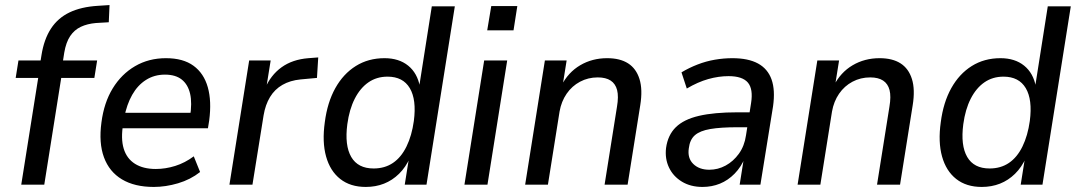

<svg xmlns="http://www.w3.org/2000/svg" viewBox="-20 -730 4255 759"><path d="M64 0 131 -422H42L53 -491H163L137 -469L144 -512Q154 -575 181.5 -617Q209 -659 255 -681Q301 -703 367 -707L413 -710L410 -642L359 -639Q325 -636 299.5 -624Q274 -612 257.5 -587.5Q241 -563 234 -522L227 -477L214 -491H364L353 -422H222L155 0Z M588 9Q512 9 462 -21Q412 -51 391 -108Q370 -165 381 -246Q391 -324 425.5 -380.5Q460 -437 514 -468.5Q568 -500 636 -500Q704 -500 745 -470Q786 -440 801.5 -385Q817 -330 807 -254L802 -223H449L458 -284H749L731 -267Q740 -323 731.5 -359.5Q723 -396 698.5 -415.5Q674 -435 632 -435Q590 -435 557 -414Q524 -393 502.5 -355Q481 -317 471 -265L467 -241Q457 -182 469 -142.5Q481 -103 513.5 -82.5Q546 -62 596 -62Q634 -62 672.5 -74Q711 -86 746 -112L771 -50Q733 -20 684 -5.5Q635 9 588 9Z M887 0 965 -491H1050L1032 -379H1027Q1050 -433 1093 -464Q1136 -495 1199 -500L1238 -503L1233 -422L1168 -416Q1127 -412 1096.5 -394.5Q1066 -377 1047.5 -346.5Q1029 -316 1022 -274L978 0Z M1426 9Q1365 9 1325 -22.5Q1285 -54 1269 -111.5Q1253 -169 1264 -247Q1274 -325 1305.5 -381.5Q1337 -438 1386.5 -469Q1436 -500 1500 -500Q1557 -500 1593.5 -470.5Q1630 -441 1640 -387H1637L1687 -705H1778L1666 0H1580L1597 -107H1601Q1584 -69 1557.5 -43Q1531 -17 1498 -4Q1465 9 1426 9ZM1457 -64Q1501 -64 1533.5 -86Q1566 -108 1587 -151Q1608 -194 1616 -252Q1627 -336 1600 -381.5Q1573 -427 1512 -427Q1469 -427 1436.5 -404.5Q1404 -382 1382.5 -340Q1361 -298 1353 -239Q1342 -155 1368.5 -109.5Q1395 -64 1457 -64Z M1906 -610 1922 -706H2025L2010 -610ZM1816 0 1894 -491H1985L1907 0Z M2056 0 2134 -491H2220L2204 -391H2199Q2226 -444 2273.5 -472Q2321 -500 2380 -500Q2431 -500 2463 -479.5Q2495 -459 2508 -417.5Q2521 -376 2511 -314L2461 0H2370L2419 -308Q2426 -349 2419.5 -374Q2413 -399 2394 -411.5Q2375 -424 2343 -424Q2305 -424 2273 -407Q2241 -390 2220 -359.5Q2199 -329 2192 -289L2146 0Z M2757 9Q2710 9 2675.5 -12Q2641 -33 2624.5 -68Q2608 -103 2613 -145Q2620 -196 2651.5 -227Q2683 -258 2743 -272Q2803 -286 2895 -286H2956L2947 -227H2896Q2829 -227 2788 -220Q2747 -213 2727 -195.5Q2707 -178 2703 -144Q2697 -105 2720.5 -82Q2744 -59 2784 -59Q2818 -59 2848.5 -75.5Q2879 -92 2901 -122.5Q2923 -153 2929 -195L2949 -322Q2958 -378 2936.5 -403.5Q2915 -429 2860 -429Q2821 -429 2780 -417.5Q2739 -406 2695 -380L2674 -444Q2704 -462 2737.5 -475Q2771 -488 2806 -494Q2841 -500 2875 -500Q2938 -500 2976.5 -479Q3015 -458 3030 -416Q3045 -374 3036 -310L2986 0H2904L2921 -107H2925Q2910 -70 2884 -43.5Q2858 -17 2826 -4Q2794 9 2757 9Z M3133 0 3211 -491H3297L3281 -391H3276Q3303 -444 3350.5 -472Q3398 -500 3457 -500Q3508 -500 3540 -479.5Q3572 -459 3585 -417.5Q3598 -376 3588 -314L3538 0H3447L3496 -308Q3503 -349 3496.5 -374Q3490 -399 3471 -411.5Q3452 -424 3420 -424Q3382 -424 3350 -407Q3318 -390 3297 -359.5Q3276 -329 3269 -289L3223 0Z M3861 9Q3800 9 3760 -22.5Q3720 -54 3704 -111.5Q3688 -169 3699 -247Q3709 -325 3740.5 -381.5Q3772 -438 3821.5 -469Q3871 -500 3935 -500Q3992 -500 4028.5 -470.5Q4065 -441 4075 -387H4072L4122 -705H4213L4101 0H4015L4032 -107H4036Q4019 -69 3992.5 -43Q3966 -17 3933 -4Q3900 9 3861 9ZM3892 -64Q3936 -64 3968.5 -86Q4001 -108 4022 -151Q4043 -194 4051 -252Q4062 -336 4035 -381.5Q4008 -427 3947 -427Q3904 -427 3871.5 -404.5Q3839 -382 3817.5 -340Q3796 -298 3788 -239Q3777 -155 3803.5 -109.5Q3830 -64 3892 -64Z"/></svg>

Font: Nunito Sans 10pt SemiCondensed Medium
Style: Italic
Weight: 500
Width: 4
Italic angle: -9°
Designer: Vernon Adams
Foundry: Vernon Adams
Version: Version 3.101;gftools[0.9.27]